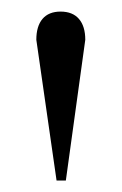

<svg xmlns="http://www.w3.org/2000/svg" viewBox="-20 -734 211 333"><path d="M94.2 -420.9H78.1L43 -665Q43 -688.5 53.7 -701.2Q64.5 -713.9 85 -713.9Q106 -713.9 116.9 -701.2Q127.9 -688.5 127.9 -665Z"/></svg>

Font: Charis SIL Afr
Style: Regular
Weight: 400
Foundry: SIL International
Version: Version 5.000